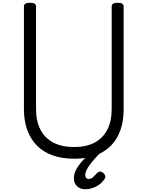

<svg xmlns="http://www.w3.org/2000/svg" viewBox="-20 -1135 1073 1396"><path d="M519 19Q432 19 364 -5Q296 -29 249.5 -75.5Q203 -122 178.5 -189Q154 -256 154 -342V-1088Q154 -1102 165 -1108.5Q176 -1115 198 -1115Q220 -1115 231 -1108.5Q242 -1102 242 -1088V-342Q242 -254 274 -192.5Q306 -131 367.5 -98.5Q429 -66 519 -66Q608 -66 668.5 -98.5Q729 -131 760.5 -192.5Q792 -254 792 -342V-1088Q792 -1102 803 -1108.5Q814 -1115 836 -1115Q879 -1115 879 -1088V-342Q879 -227 837 -146Q795 -65 714.5 -23Q634 19 519 19ZM602 241Q563 241 540 219Q517 197 517 161Q517 138 525.5 116Q534 94 550.5 70.5Q567 47 592 21Q617 -5 650 -35L712 -34V-27Q691 -6 671 16.5Q651 39 635 60.5Q619 82 609.5 101Q600 120 600 136Q600 149 606 157.5Q612 166 626 166Q643 166 657.5 152.5Q672 139 688 121Q694 116 703 113Q712 110 725 118Q737 125 743 138Q749 151 743 161Q728 188 703 206Q678 224 651.5 232.5Q625 241 602 241Z"/></svg>

Font: Playwrite FR Moderne
Style: Regular
Weight: 400
Designer: Veronika Burian, José Scaglione
Foundry: TypeTogether
Version: Version 1.002